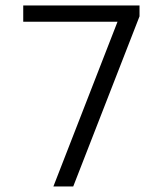

<svg xmlns="http://www.w3.org/2000/svg" viewBox="-20 -670 602 690"><path d="M481.4 -611.3 243.2 0H171.9L402.3 -591.8H63.5V-650.4H481.4Z"/></svg>

Font: Lohit Devanagari
Style: Regular
Weight: 400
Version: 2.95.4